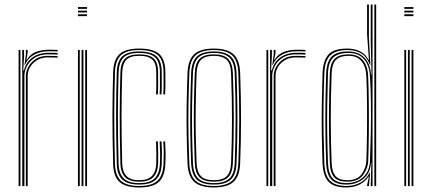

<svg xmlns="http://www.w3.org/2000/svg" viewBox="-20 -820 1904 846"><path d="M78 0V-600H86V-571.5L82.5 -510.2H86Q94.5 -546 123 -566.8Q151.5 -587.5 194.2 -587.5Q205.5 -587.5 215.6 -587.2Q225.8 -587 234 -586.5V-579.5Q223.8 -580 213 -580.2Q202.2 -580.5 190.8 -580.5Q157.8 -580.5 134.8 -566.5Q111.8 -552.5 99.6 -530.5Q87.5 -508.5 87.5 -484.5V0ZM62 0V-600H70V0ZM94 0V-484.5Q94 -518.5 120.4 -546.1Q146.8 -573.8 190.5 -573.8Q200.8 -573.8 212 -573.5Q223.2 -573.2 234 -572.8V-566Q222 -566.5 211.2 -566.8Q200.5 -567 190.2 -567Q153.2 -567 127.6 -542.9Q102 -518.8 102 -484.5V0ZM88 -533.8 94 -580.5V-600H102V-587.2L96.2 -556.5H98Q114.2 -582.8 140.2 -591.9Q166.2 -601 197.2 -601Q206 -601 215 -600.8Q224 -600.5 234 -600V-593.2Q223 -593.8 213.6 -594Q204.2 -594.2 195.2 -594.2Q156.8 -594.2 129.5 -578.5Q102.2 -562.8 89.8 -533.8Z M323.5 -781V-789H363.5V-781ZM323.5 -749V-757H363.5V-749ZM323.5 -765V-773H363.5V-765ZM355.5 0V-600H363.5V0ZM323.5 0V-600H331.5V0ZM339.5 0V-600H347.5V0Z M593.5 6Q533.5 6 506.8 -18.1Q480 -42.2 478.5 -98Q476.8 -161.2 476.1 -215.1Q475.5 -269 475.5 -317Q475.5 -365 476.4 -410.1Q477.2 -455.2 478.5 -501Q480 -556.8 506.4 -581.4Q532.8 -606 593.5 -606Q655.2 -606 681.9 -581.9Q708.5 -557.8 708.5 -502Q708.5 -479.5 708.8 -455.1Q709 -430.8 707.5 -404H699.5Q701 -431 700.8 -454Q700.5 -477 700.5 -502Q700.5 -554.2 675.8 -576.9Q651 -599.5 593.5 -599.5Q536 -599.5 512 -575.9Q488 -552.2 486.5 -500.8Q485.2 -455 484.4 -409.8Q483.5 -364.5 483.5 -316.6Q483.5 -268.8 484.1 -215Q484.8 -161.2 486.5 -98.2Q487.8 -46.8 512.8 -23.6Q537.8 -0.5 593.5 -0.5Q648.8 -0.5 673.6 -23.6Q698.5 -46.8 700.5 -98.2Q701.5 -120 701.5 -143.1Q701.5 -166.2 699.5 -197H707.5Q709.2 -171 709.5 -147.8Q709.8 -124.5 708.5 -98Q706.2 -42.2 679.6 -18.1Q653 6 593.5 6ZM593.5 -6.8Q541.8 -6.8 518.8 -28.9Q495.8 -51 494.5 -98.5Q492.8 -162 492.1 -215.9Q491.5 -269.8 491.5 -317.4Q491.5 -365 492.4 -409.9Q493.2 -454.8 494.5 -500.5Q495.8 -549.8 518.6 -571.5Q541.5 -593.2 593.5 -593.2Q646.5 -593.2 669.5 -572.1Q692.5 -551 692.5 -502Q692.5 -477 692.8 -454Q693 -431 691.5 -404H683.5Q685 -431 684.8 -454Q684.5 -477 684.5 -502Q684.5 -547.5 663.4 -567.1Q642.2 -586.8 593.5 -586.8Q543.5 -586.8 523.6 -565.5Q503.8 -544.2 502.5 -500.2Q501.2 -454.2 500.4 -409.4Q499.5 -364.5 499.5 -317Q499.5 -269.5 500.1 -215.9Q500.8 -162.2 502.5 -98.8Q503.8 -55.5 524.9 -34.4Q546 -13.2 593.5 -13.2Q641 -13.2 661.9 -34.6Q682.8 -56 684.5 -99Q685.8 -124.5 685.5 -146.4Q685.2 -168.2 683.5 -197H691.5Q693.5 -166 693.5 -143.6Q693.5 -121.2 692.5 -98.5Q690.8 -51 667.6 -28.9Q644.5 -6.8 593.5 -6.8ZM593.5 -19.5Q550 -19.5 530.9 -39.6Q511.8 -59.8 510.5 -98.8Q508.8 -162.5 508.1 -216.2Q507.5 -270 507.5 -317.5Q507.5 -365 508.4 -409.8Q509.2 -454.5 510.5 -500.2Q511.8 -542.8 530.8 -561.6Q549.8 -580.5 593.5 -580.5Q638 -580.5 657.2 -562.2Q676.5 -544 676.5 -502Q676.5 -481.5 676.8 -456.4Q677 -431.2 675.5 -404H667.5Q669 -431.2 668.8 -456.4Q668.5 -481.5 668.5 -502Q668.5 -540.8 651.1 -557.4Q633.8 -574 593.5 -574Q553 -574 536.4 -556.2Q519.8 -538.5 518.5 -500Q517.2 -454.2 516.4 -409.4Q515.5 -364.5 515.5 -317Q515.5 -269.5 516.1 -216Q516.8 -162.5 518.5 -99Q519.5 -64.2 536.9 -45.1Q554.2 -26 593.5 -26Q632.2 -26 649.9 -45.2Q667.5 -64.5 668.5 -99.5Q669.2 -124.8 669 -147.8Q668.8 -170.8 667.5 -197H675.5Q677 -165.8 677.1 -144.8Q677.2 -123.8 676.5 -99.2Q675.2 -60 655.9 -39.8Q636.5 -19.5 593.5 -19.5Z M922.2 6Q862.5 6 835.5 -18.9Q808.5 -43.8 806.2 -101Q803.5 -169.5 802.5 -232Q801.5 -294.5 802.5 -359Q803.5 -423.5 806.2 -498Q808.5 -556 835.6 -581Q862.8 -606 922.2 -606Q980.5 -606 1008.2 -581.6Q1036 -557.2 1038.2 -498Q1042.2 -387.2 1042.1 -293.5Q1042 -199.8 1038.2 -101Q1036 -43.8 1009 -18.9Q982 6 922.2 6ZM922.2 -0.5Q978 -0.5 1003.1 -23.9Q1028.2 -47.2 1030.2 -101.2Q1034 -200 1034.1 -293.6Q1034.2 -387.2 1030.2 -497.8Q1028.2 -552.2 1003.1 -575.9Q978 -599.5 922.2 -599.5Q866.5 -599.5 841.4 -575.9Q816.2 -552.2 814.2 -497.8Q811.5 -424 810.5 -359.5Q809.5 -295 810.5 -232.4Q811.5 -169.8 814.2 -101.2Q816.2 -47.8 841.2 -24.1Q866.2 -0.5 922.2 -0.5ZM922.2 -6.8Q870 -6.8 847.1 -29.1Q824.2 -51.5 822.2 -101.5Q819.5 -170.2 818.5 -232.4Q817.5 -294.5 818.5 -358.8Q819.5 -423 822.2 -497.5Q824.2 -548.2 847.2 -570.8Q870.2 -593.2 922.2 -593.2Q971.8 -593.2 996.1 -571.9Q1020.5 -550.5 1022.2 -497.2Q1025 -421 1025.8 -353.5Q1026.5 -286 1025.6 -223.9Q1024.8 -161.8 1022.2 -101.8Q1020.5 -50.8 997.1 -28.8Q973.8 -6.8 922.2 -6.8ZM922.2 -13.2Q969.8 -13.2 991.1 -33.9Q1012.5 -54.5 1014.2 -102Q1018 -201.5 1018.1 -294.1Q1018.2 -386.8 1014.2 -497Q1012.5 -546.2 990.5 -566.5Q968.5 -586.8 922.2 -586.8Q875 -586.8 853.6 -566Q832.2 -545.2 830.2 -497.2Q827.5 -423.2 826.5 -358.9Q825.5 -294.5 826.5 -232.1Q827.5 -169.8 830.2 -102Q832.2 -54.5 853.5 -33.9Q874.8 -13.2 922.2 -13.2ZM922.2 -19.5Q879 -19.5 859.5 -38.8Q840 -58 838.2 -102.2Q835.8 -164 834.6 -224.5Q833.5 -285 834.4 -351.5Q835.2 -418 838.2 -497.2Q840 -541.8 859.6 -561.1Q879.2 -580.5 922.2 -580.5Q965.5 -580.5 985 -561Q1004.5 -541.5 1006.2 -496.8Q1010.2 -386.2 1010.2 -294.2Q1010.2 -202.2 1006.2 -102.2Q1004.5 -58 985 -38.8Q965.5 -19.5 922.2 -19.5ZM922.2 -26Q961 -26 978.9 -43.6Q996.8 -61.2 998.2 -102.5Q1002 -197.5 1002.2 -289.6Q1002.5 -381.8 998.2 -496.5Q996.8 -539.8 978.1 -556.9Q959.5 -574 922.2 -574Q883 -574 865.5 -556Q848 -538 846.2 -497Q843.2 -417 842.4 -350.6Q841.5 -284.2 842.6 -224.2Q843.8 -164.2 846.2 -102.5Q848 -62.8 864.9 -44.4Q881.8 -26 922.2 -26Z M1170 0V-600H1178V-571.5L1174.5 -510.2H1178Q1186.5 -546 1215 -566.8Q1243.5 -587.5 1286.2 -587.5Q1297.5 -587.5 1307.6 -587.2Q1317.8 -587 1326 -586.5V-579.5Q1315.8 -580 1305 -580.2Q1294.2 -580.5 1282.8 -580.5Q1249.8 -580.5 1226.8 -566.5Q1203.8 -552.5 1191.6 -530.5Q1179.5 -508.5 1179.5 -484.5V0ZM1154 0V-600H1162V0ZM1186 0V-484.5Q1186 -518.5 1212.4 -546.1Q1238.8 -573.8 1282.5 -573.8Q1292.8 -573.8 1304 -573.5Q1315.2 -573.2 1326 -572.8V-566Q1314 -566.5 1303.2 -566.8Q1292.5 -567 1282.2 -567Q1245.2 -567 1219.6 -542.9Q1194 -518.8 1194 -484.5V0ZM1180 -533.8 1186 -580.5V-600H1194V-587.2L1188.2 -556.5H1190Q1206.2 -582.8 1232.2 -591.9Q1258.2 -601 1289.2 -601Q1298 -601 1307 -600.8Q1316 -600.5 1326 -600V-593.2Q1315 -593.8 1305.6 -594Q1296.2 -594.2 1287.2 -594.2Q1248.8 -594.2 1221.5 -578.5Q1194.2 -562.8 1181.8 -533.8Z M1637.5 0H1629.5V-800H1637.5ZM1621.5 0H1613.5L1616.2 -102H1614.8Q1611 -55.2 1580 -31Q1549 -6.8 1506.5 -6.8Q1460.5 -6.8 1439.9 -29Q1419.2 -51.2 1417.2 -101.5Q1414.8 -169 1413.9 -232.1Q1413 -295.2 1413.9 -359.9Q1414.8 -424.5 1417.2 -496.5Q1419.2 -548.5 1441.4 -570.9Q1463.5 -593.2 1513.2 -593.2Q1558.2 -593.2 1584.8 -566.8Q1611.2 -540.2 1615 -491H1617L1613.5 -639.5V-800H1621.5ZM1507.5 -13.2Q1534.5 -13.2 1557.4 -24Q1580.2 -34.8 1594.6 -56.5Q1609 -78.2 1610.2 -111Q1612.5 -167.2 1613.8 -232.1Q1615 -297 1614.4 -362.1Q1613.8 -427.2 1610.2 -484Q1608.2 -517 1596.8 -539.9Q1585.2 -562.8 1565 -574.8Q1544.8 -586.8 1516.5 -586.8Q1470.5 -586.8 1448.8 -566.5Q1427 -546.2 1425.2 -497Q1422.8 -423.8 1421.9 -359Q1421 -294.2 1421.9 -231.6Q1422.8 -169 1425.2 -102Q1427.2 -54.5 1446.2 -33.9Q1465.2 -13.2 1507.5 -13.2ZM1509.8 -19.5Q1470.5 -19.5 1452.8 -38.6Q1435 -57.8 1433.2 -101.5Q1430.8 -166 1429.9 -227.4Q1429 -288.8 1429.8 -354.4Q1430.5 -420 1433.2 -496.8Q1435 -541.5 1454.4 -561Q1473.8 -580.5 1516.8 -580.5Q1556.5 -580.5 1578.5 -555.2Q1600.5 -530 1602.2 -483.8Q1604.5 -428.2 1605.1 -362.1Q1605.8 -296 1605.1 -230.6Q1604.5 -165.2 1602.5 -111.2Q1601.5 -78.2 1580 -48.9Q1558.5 -19.5 1509.8 -19.5ZM1510.2 -26Q1554.8 -26 1574 -53.5Q1593.2 -81 1594.2 -111.5Q1596.2 -165.2 1597 -229.6Q1597.8 -294 1597.2 -359.8Q1596.8 -425.5 1594.2 -483.5Q1592.5 -526.5 1572.8 -550.2Q1553 -574 1517 -574Q1477.8 -574 1460.2 -556Q1442.8 -538 1441.2 -496.5Q1437 -378 1437.4 -285.4Q1437.8 -192.8 1441.2 -102.5Q1442.8 -61.8 1458.8 -43.9Q1474.8 -26 1510.2 -26ZM1505.5 6Q1452 6 1427.8 -18.9Q1403.5 -43.8 1401.2 -101Q1398.8 -168.8 1397.9 -231.8Q1397 -294.8 1397.9 -359.5Q1398.8 -424.2 1401.2 -496.8Q1403.2 -552 1426.6 -579Q1450 -606 1510.2 -606Q1542.8 -606 1567.1 -593.5Q1591.5 -581 1603.5 -556.5H1605.5L1597.5 -668V-800H1605.5V-654.5L1612 -534H1610Q1595.8 -570.5 1570.9 -585Q1546 -599.5 1512.2 -599.5Q1459 -599.5 1435.1 -575.9Q1411.2 -552.2 1409.2 -497.8Q1406.5 -422.8 1405.6 -357.4Q1404.8 -292 1405.8 -229.6Q1406.8 -167.2 1409.2 -101.2Q1411.2 -47.2 1434 -23.9Q1456.8 -0.5 1507 -0.5Q1541.2 -0.5 1567.6 -15.4Q1594 -30.2 1608.5 -58.8H1610.8L1605.5 0H1597.5V-4.2L1605.2 -41.2H1603.2Q1590 -20.5 1565 -7.2Q1540 6 1505.5 6Z M1761.5 -781V-789H1801.5V-781ZM1761.5 -749V-757H1801.5V-749ZM1761.5 -765V-773H1801.5V-765ZM1793.5 0V-600H1801.5V0ZM1761.5 0V-600H1769.5V0ZM1777.5 0V-600H1785.5V0Z"/></svg>

Font: Big Shoulders Inline Text Thin Thin
Style: Regular
Weight: 250
Version: Version 2.002